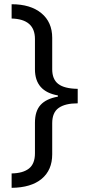

<svg xmlns="http://www.w3.org/2000/svg" viewBox="-20 -734 419 912"><path d="M254.9 -280.8Q146 -299.8 146 -404.8V-548.8Q146 -643.1 35.2 -646V-713.9Q125 -713.9 176.5 -671.4Q228 -628.9 228 -554.2V-404.8Q228 -357.4 256.8 -335.2Q285.6 -313 349.1 -312V-243.2Q289.6 -243.2 258.8 -221.4Q228 -199.7 228 -148.9V-1Q228 73.7 178 115.5Q127.9 157.2 35.2 158.2V89.8Q89.4 88.9 117.7 66.4Q146 43.9 146 -5.9V-150.9Q146 -206.5 172.9 -235.8Q199.7 -265.1 254.9 -274.9Z"/></svg>

Font: f3_21440 
Style: Regular
Weight: 400
Foundry: Ascender Corporation
Version: Version 1.10